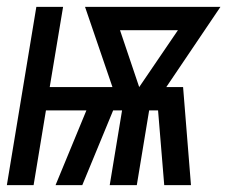

<svg xmlns="http://www.w3.org/2000/svg" viewBox="-39 -540 663 560"><path d="M-19 0 67 -520H145L106 -286H289L209 -520H604L446 -286H495L518 0H440L422 -218H396L360 0H281L317 -218H291L201 0H123L213 -218H95L59 0ZM367 -286 480 -452H311Z"/></svg>

Font: Iosevka Md Ex Obl
Style: Regular
Weight: 500
Width: 7
Italic angle: -9°
Monospace: yes
Designer: Belleve Invis
Foundry: Belleve Invis
Version: Version 32.5.0; ttfautohint (v1.8.4)